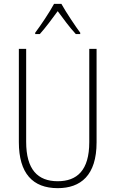

<svg xmlns="http://www.w3.org/2000/svg" viewBox="-20 -968 600 998"><path d="M299 -948H261C238 -905 191 -835 163 -798V-791H187C216 -823 253 -873 280 -910C308 -872 343 -824 374 -791H397V-798C375 -827 324 -903 299 -948ZM482 -228V-714H444V-229C444 -82 380 -26 280 -26C176 -26 116 -87 116 -231V-714H78V-229C78 -67 150 10 280 10C399 10 482 -56 482 -228Z"/></svg>

Font: Noto Sans Georgian Condensed ExtraLight
Style: Regular
Weight: 200
Width: 3
Designer: Monotype Design Team, Akaki Razmadze
Foundry: Google LLC
Version: Version 2.005